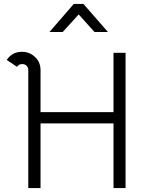

<svg xmlns="http://www.w3.org/2000/svg" viewBox="-20 -951 740 971"><path d="M526 -789H458L378 -878L297 -789H230L353 -931H402ZM66 -613 14 -648Q42 -689 91 -689Q129 -689 157 -663Q185 -637 185 -596V-384H554V-684H615V0H554V-327H185V0H123V-596Q123 -610 114.5 -618.5Q106 -627 92 -627Q75 -627 66 -613Z"/></svg>

Font: Bellota
Style: Regular
Weight: 400
Designer: Kemie Guaida
Foundry: Kemie Guaida
Version: Version 1.000;PS 002.000;hotconv 1.0.70;makeotf.lib2.5.58329